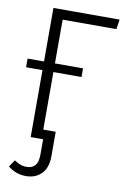

<svg xmlns="http://www.w3.org/2000/svg" viewBox="-97 -742 657 1003"><g transform="rotate(10 231.5 -240.0)"><path d="M161 -633V-401H310V-355H161V-50H227V81Q227 141 195.5 173Q164 205 113 205Q60 205 18 171L43 134Q59 145 74 151Q89 157 110 157Q137 157 153 139.5Q169 122 169 83V0H103V-355H16V-401H103V-685H454L446 -633Z"/></g></svg>

Font: Fira Sans Condensed Light
Style: Regular
Weight: 300
Width: 3
Designer: bBox Type GmbH & Carrois Corporate GbR & Edenspiekermann AG
Foundry: bBox Type GmbH & Carrois Corporate GbR & Edenspiekermann AG
Version: Version 4.301